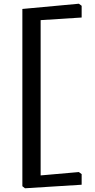

<svg xmlns="http://www.w3.org/2000/svg" viewBox="-20 -800 508 1030"><path d="M100 -752 403 -780 418 -769V-706L198 -692V141L403 123L418 134V191L114 210L100 199Z"/></svg>

Font: TMT Limkin
Style: Regular
Weight: 400
Designer: Gabriel Drozdov
Version: Version 1.000;Glyphs 3.1.2 (3151)